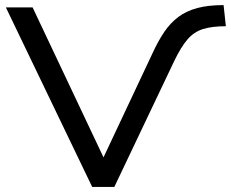

<svg xmlns="http://www.w3.org/2000/svg" viewBox="-20 -734 907 754"><path d="M342 0 3 -705H108L387 -115H386L579 -525Q601 -573 625 -608.5Q649 -644 680.5 -667.5Q712 -691 755 -702.5Q798 -714 858 -714L867 -631Q813 -631 777.5 -620Q742 -609 716.5 -579.5Q691 -550 664 -494L429 0Z"/></svg>

Font: Nunito Sans 7pt SemiExpanded
Style: Regular
Weight: 400
Width: 6
Designer: Vernon Adams
Foundry: Vernon Adams
Version: Version 3.101;gftools[0.9.27]